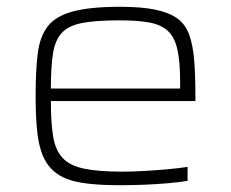

<svg xmlns="http://www.w3.org/2000/svg" viewBox="-20 -538 680 566"><path d="M332 8Q266 8 222 1Q178 -6 151 -24Q124 -42 109.5 -72Q95 -102 90 -147Q85 -192 85 -254Q85 -328 91 -378.5Q97 -429 120 -459.5Q143 -490 194 -504Q245 -518 334 -518Q397 -518 438 -509.5Q479 -501 503 -483.5Q527 -466 538 -435Q549 -404 552.5 -360Q556 -316 556 -256V-240H130Q130 -177 136.5 -136.5Q143 -96 164 -73Q185 -50 227 -41Q269 -32 340 -32Q370 -32 405 -34Q440 -36 473.5 -39Q507 -42 533 -46V-5Q511 -1 477 2Q443 5 406 6.5Q369 8 332 8ZM511 -257V-297Q511 -358 502.5 -394Q494 -430 473.5 -448Q453 -466 418.5 -472Q384 -478 332 -478Q264 -478 223.5 -470.5Q183 -463 163 -442Q143 -421 136.5 -382Q130 -343 130 -277H531Z"/></svg>

Font: Saira Expanded ExtraLight
Style: Regular
Weight: 250
Width: 7
Designer: Hector Gatti with collaboration of the Omnibus-Type team
Foundry: Omnibus-Type
Version: Version 1.101